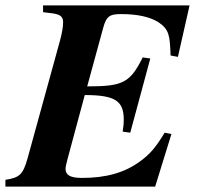

<svg xmlns="http://www.w3.org/2000/svg" viewBox="-55 -689 742 709"><path d="M645 -669H104V-644L137 -640C168 -636 178 -627 178 -607C178 -592 175 -570 166 -537L47 -105C30 -44 17 -33 -35 -25V0H518L578 -194L553 -199C519 -143 499 -120 462 -93C405 -51 336 -32 248 -32C205 -32 187 -42 187 -66C187 -73 190 -84 195 -104L258 -338C371 -338 402 -316 402 -247C402 -233 401 -222 398 -203L426 -199L500 -473L472 -477C425 -383 399 -370 267 -370L326 -586C338 -631 352 -637 393 -637C454 -637 500 -626 530 -607C571 -580 572 -555 575 -484L602 -479Z"/></svg>

Font: STIXGeneral
Style: Bold Italic
Weight: 700
Italic angle: -16.33°
Designer: MicroPress Inc., with final additions and corrections provided by Coen Hoffman, Elsevier (retired)
Version: Version 1.1.0